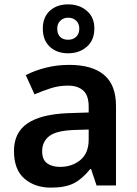

<svg xmlns="http://www.w3.org/2000/svg" viewBox="-20 -849 628 879"><path d="M297 -552Q402 -552 456.5 -506Q511 -460 511 -364V0H422L397 -75H393Q358 -31 319 -10.5Q280 10 213 10Q140 10 92 -31Q44 -72 44 -158Q44 -242 105.5 -284Q167 -326 292 -331L386 -334V-361Q386 -412 361 -434.5Q336 -457 291 -457Q250 -457 212.5 -445Q175 -433 138 -417L98 -505Q138 -526 189.5 -539Q241 -552 297 -552ZM320 -254Q237 -251 205 -225.5Q173 -200 173 -157Q173 -118 195.5 -101.5Q218 -85 255 -85Q310 -85 348 -116.5Q386 -148 386 -210V-256ZM292 -605Q240 -605 208 -635Q176 -665 176 -718Q176 -770 208 -799.5Q240 -829 292 -829Q343 -829 377.5 -799.5Q412 -770 412 -719Q412 -665 377.5 -635Q343 -605 292 -605ZM292 -667Q314 -667 328.5 -680.5Q343 -694 343 -718Q343 -741 328.5 -754.5Q314 -768 292 -768Q271 -768 256.5 -754.5Q242 -741 242 -718Q242 -694 255 -680.5Q268 -667 292 -667Z"/></svg>

Font: Noto Sans Bassa Vah SemiBold
Style: Regular
Weight: 600
Designer: Monotype Design Team
Foundry: Monotype Imaging Inc.
Version: Version 2.002; ttfautohint (v1.8.4.7-5d5b)